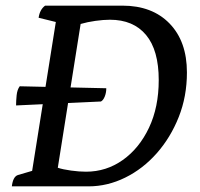

<svg xmlns="http://www.w3.org/2000/svg" viewBox="-20 -661 708 681"><path d="M22 0Q26 -34 43 -40L94 -55L178 -583L117 -598Q121 -627 140 -641H414Q520 -641 581.5 -577.5Q643 -514 643 -404Q643 -319 614 -246Q585 -173 536 -117.5Q487 -62 424 -31Q361 0 294 0ZM285 -52Q357 -52 415.5 -93.5Q474 -135 508.5 -208Q543 -281 543 -377Q543 -483 498 -537Q453 -591 370 -591Q347 -591 318.5 -587Q290 -583 266 -576L185 -66Q203 -60 232 -56Q261 -52 285 -52ZM37 -287Q37 -303 39 -323Q41 -343 50 -355L357 -348Q357 -332 351.5 -318.5Q346 -305 338 -301Z"/></svg>

Font: Petrona Medium
Style: Italic
Weight: 500
Italic angle: -9°
Designer: Ringo R. Seeber
Foundry: Ringo R. Seeber
Version: Version 2.001; ttfautohint (v1.8.3)